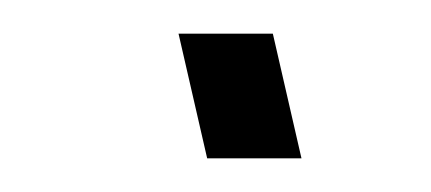

<svg xmlns="http://www.w3.org/2000/svg" viewBox="-20 -245 256 114"><path d="M86 -225H142L159 -151H103Z"/></svg>

Font: Cairo ExtraLight
Style: Italic
Weight: 275
Italic angle: -13°
Designer: Mohamed Gaber, Accademia di Belle Arti di Urbino and others
Foundry: Kief Type Foundry, Accademia di Belle Arti di Urbino and others
Version: Version 3.011